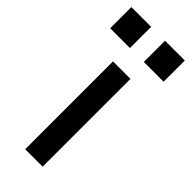

<svg xmlns="http://www.w3.org/2000/svg" viewBox="-265 -729 762 762"><g transform="rotate(45 116.0 -348.5)"><path d="M67 -493H165V0H67ZM155 -697H266V-578H155ZM-34 -697H77V-578H-34Z"/></g></svg>

Font: Hanken Grotesk Medium
Style: Regular
Weight: 500
Designer: Alfredo Marco Pradil
Foundry: Hanken Design Co.
Version: Version 3.014